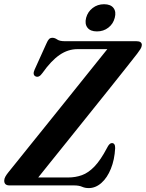

<svg xmlns="http://www.w3.org/2000/svg" viewBox="-28 -900 708 932"><path d="M330.5 0H18Q-7.5 0 -7.5 -23Q-7.5 -32.5 -1.8 -42.8Q4 -53 12.5 -63.5Q24 -77.5 50.8 -111Q77.5 -144.5 115 -191Q152.5 -237.5 196 -291.5Q239.5 -345.5 283.8 -400.8Q328 -456 368.8 -506.8Q409.5 -557.5 441.8 -597.8Q474 -638 493 -661.5H348.5Q302 -661.5 261 -633.2Q220 -605 178 -545.5Q161 -521 144 -529.5Q129 -537.5 140 -562L197 -688Q204 -704.5 210.2 -710.5Q216.5 -716.5 226.5 -716.5Q238 -716.5 249.8 -708.2Q261.5 -700 287 -700H634Q660.5 -700 660.5 -681.5Q660 -672 653.8 -662Q647.5 -652 638 -639.5Q620.5 -617 584.5 -571.5Q548.5 -526 501.5 -467.2Q454.5 -408.5 403.5 -345Q352.5 -281.5 304.2 -221.2Q256 -161 217.2 -113Q178.5 -65 157.5 -38.5H303Q338.5 -38.5 369.8 -49.8Q401 -61 430.8 -92Q460.5 -123 491.5 -182Q503 -205.5 515 -205.5Q531.5 -205.5 531 -180.5Q528 -124.5 510.2 -80.8Q492.5 -37 464.2 -12Q436 13 402.5 13Q384.5 13 370 6.5Q355.5 0 330.5 0ZM442.5 -747.5Q410.5 -747.5 396.5 -765.8Q382.5 -784 390 -813.5Q398 -843 421.8 -861.2Q445.5 -879.5 477 -879.5Q509 -879.5 523 -861.2Q537 -843 529 -813.5Q521.5 -784 498 -765.8Q474.5 -747.5 442.5 -747.5Z"/></svg>

Font: Fraunces 144pt Soft SemiBold
Style: Italic
Weight: 600
Italic angle: -16°
Version: Version 1.000;[b76b70a41]